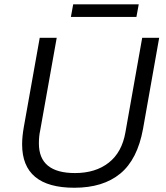

<svg xmlns="http://www.w3.org/2000/svg" viewBox="-20 -862 775 894"><path d="M310.1 -783.2 320.8 -841.8H626L615.2 -783.2ZM326.2 12.2Q83 12.2 83 -189.9Q83 -225.6 90.8 -270L165 -686H244.1L167 -253.9Q161.1 -228 161.1 -193.8Q161.1 -56.2 329.1 -56.2Q424.8 -56.2 486.3 -104.5Q547.9 -152.8 564 -246.1L642.1 -686H721.2L646 -262.2Q620.1 -119.6 540 -53.7Q460 12.2 326.2 12.2Z"/></svg>

Font: Archivo Light
Style: Italic
Weight: 300
Italic angle: -10°
Designer: Hector Gatti
Foundry: Omnibus-Type
Version: Version 2.001